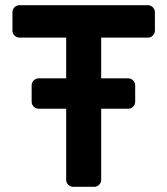

<svg xmlns="http://www.w3.org/2000/svg" viewBox="-20 -720 644 740"><path d="M577 -673V-602Q577 -591 569 -583Q561 -575 550 -575H370V-418H474Q485 -418 493 -410Q501 -402 501 -391V-328Q501 -317 493 -309Q485 -301 474 -301H370V-27Q370 -16 362 -8Q354 0 343 0H262Q251 0 243 -8Q235 -16 235 -27V-301H129Q118 -301 110 -309Q102 -317 102 -328V-391Q102 -402 110 -410Q118 -418 129 -418H235V-575H55Q44 -575 36 -583Q28 -591 28 -602V-673Q28 -684 36 -692Q44 -700 55 -700H550Q561 -700 569 -692Q577 -684 577 -673Z"/></svg>

Font: Hezaedrus Medium
Style: Regular
Weight: 500
Designer: Hubert & Fischer
Foundry: Hubert & Fischer
Version: Version 1.10;September 3, 2019;FontCreator 11.5.0.2425 64-bi